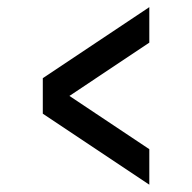

<svg xmlns="http://www.w3.org/2000/svg" viewBox="-20 -630 528 528"><path d="M390.6 -610.4V-512.7L170.9 -366.2L390.6 -219.7V-122.1L97.7 -317.4V-415Z"/></svg>

Font: BabelStone Zanabazar
Style: Regular
Weight: 400
Designer: Andrew West
Foundry: Andrew West
Version: Version 10.002;August 6, 2021